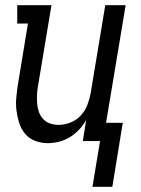

<svg xmlns="http://www.w3.org/2000/svg" viewBox="-20 -540 540 735"><path d="M334 175 363 0H297L310 -81Q299 -61 283 -44Q267 -27 247.5 -15Q228 -3 206 2.5Q184 8 163 8Q137 8 114 -1Q91 -10 76 -28Q61 -46 53.5 -69.5Q46 -93 43 -117.5Q40 -142 42.5 -168Q45 -194 49 -219L87 -450H46V-520H177L125 -208Q122 -191 121.5 -174Q121 -157 122.5 -141Q124 -125 129.5 -110Q135 -95 146 -83.5Q157 -72 172.5 -67Q188 -62 205 -62Q227 -62 250 -71Q273 -80 289.5 -98Q306 -116 314.5 -138.5Q323 -161 327 -183L383 -520H461L386 -70H450L410 175Z"/></svg>

Font: Iosevka Curly Slab
Style: Italic
Weight: 400
Italic angle: -9°
Monospace: yes
Designer: Belleve Invis
Foundry: Belleve Invis
Version: Version 22.1.2; ttfautohint (v1.8.4)